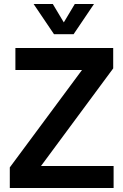

<svg xmlns="http://www.w3.org/2000/svg" viewBox="-20 -940 617 960"><path d="M29 -103 390 -590H57V-700H546V-598L185 -110H548V0H29ZM148 -920H244L299 -828L354 -920H450L348 -769H250Z"/></svg>

Font: Moderustic SemiBold
Style: Regular
Weight: 600
Designer: Tural Alisoy
Foundry: TAFT Foundry
Version: Version 2.120